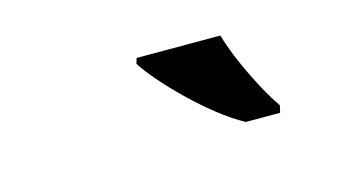

<svg xmlns="http://www.w3.org/2000/svg" viewBox="-36 -856 603 341"><g transform="rotate(-15 265.5 -686.0)"><path d="M384 -606H447L450 -619C430 -647 394 -716 380 -766H226L223 -756C246 -719 324 -638 384 -606Z"/></g></svg>

Font: Noto Serif SemiCondensed Extra
Style: Italic
Weight: 800
Width: 4
Italic angle: -12°
Designer: Monotype Design Team
Foundry: Monotype Imaging Inc.
Version: Version 1.901